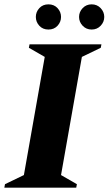

<svg xmlns="http://www.w3.org/2000/svg" viewBox="-50 -864 500 884"><path d="M-30 0 -27 -16 60 -58 156 -602 83 -644 86 -660H417L414 -644L327 -602L231 -58L304 -16L301 0ZM173 -728Q147 -728 131 -745.5Q115 -763 115 -786Q115 -809 131 -826.5Q147 -844 173 -844Q199 -844 215 -826.5Q231 -809 231 -786Q231 -763 215 -745.5Q199 -728 173 -728ZM372 -728Q347 -728 330.5 -745.5Q314 -763 314 -786Q314 -809 330.5 -826.5Q347 -844 372 -844Q397 -844 413.5 -826.5Q430 -809 430 -786Q430 -763 413.5 -745.5Q397 -728 372 -728Z"/></svg>

Font: Spectral ExtraBold
Style: Italic
Weight: 800
Italic angle: -10°
Designer: Jean-Baptiste Levee
Foundry: Production Type
Version: Version 2.001